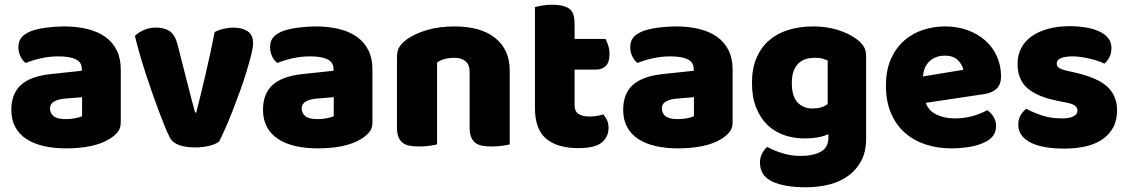

<svg xmlns="http://www.w3.org/2000/svg" viewBox="-20 -613 4786 814"><path d="M260 -108Q277 -108 297.5 -111.5Q318 -115 328 -121V-201L256 -195Q228 -193 210 -183Q192 -173 192 -153Q192 -133 207.5 -120.5Q223 -108 260 -108ZM252 -501Q306 -501 350.5 -490Q395 -479 426.5 -456.5Q458 -434 475 -399.5Q492 -365 492 -318V-94Q492 -68 477.5 -51.5Q463 -35 443 -23Q378 16 260 16Q207 16 164.5 6Q122 -4 91.5 -24Q61 -44 44.5 -75Q28 -106 28 -147Q28 -216 69 -253Q110 -290 196 -299L327 -313V-320Q327 -349 301.5 -361.5Q276 -374 228 -374Q190 -374 154 -366Q118 -358 89 -346Q76 -355 67 -373.5Q58 -392 58 -412Q58 -438 70.5 -453.5Q83 -469 109 -480Q138 -491 177.5 -496Q217 -501 252 -501Z M909 -13Q895 -2 868 5Q841 12 807 12Q768 12 739.5 2Q711 -8 700 -30Q691 -47 678.5 -77.5Q666 -108 652 -145.5Q638 -183 623 -226Q608 -269 594.5 -311Q581 -353 570 -392Q559 -431 552 -461Q566 -475 589.5 -485.5Q613 -496 641 -496Q676 -496 698.5 -481.5Q721 -467 732 -427L771 -274Q782 -229 792 -192.5Q802 -156 807 -136H812Q831 -210 852 -300Q873 -390 890 -477Q907 -486 928.5 -491Q950 -496 970 -496Q1005 -496 1029 -481Q1053 -466 1053 -429Q1053 -413 1045.5 -382.5Q1038 -352 1026.5 -313.5Q1015 -275 999.5 -232Q984 -189 968 -148Q952 -107 936.5 -71.5Q921 -36 909 -13Z M1327 -108Q1344 -108 1364.5 -111.5Q1385 -115 1395 -121V-201L1323 -195Q1295 -193 1277 -183Q1259 -173 1259 -153Q1259 -133 1274.5 -120.5Q1290 -108 1327 -108ZM1319 -501Q1373 -501 1417.5 -490Q1462 -479 1493.5 -456.5Q1525 -434 1542 -399.5Q1559 -365 1559 -318V-94Q1559 -68 1544.5 -51.5Q1530 -35 1510 -23Q1445 16 1327 16Q1274 16 1231.5 6Q1189 -4 1158.5 -24Q1128 -44 1111.5 -75Q1095 -106 1095 -147Q1095 -216 1136 -253Q1177 -290 1263 -299L1394 -313V-320Q1394 -349 1368.5 -361.5Q1343 -374 1295 -374Q1257 -374 1221 -366Q1185 -358 1156 -346Q1143 -355 1134 -373.5Q1125 -392 1125 -412Q1125 -438 1137.5 -453.5Q1150 -469 1176 -480Q1205 -491 1244.5 -496Q1284 -501 1319 -501Z M1971 -308Q1971 -339 1953.5 -353.5Q1936 -368 1906 -368Q1886 -368 1866.5 -363Q1847 -358 1833 -348V-1Q1823 2 1801.5 5Q1780 8 1757 8Q1735 8 1717.5 5Q1700 2 1688 -7Q1676 -16 1669.5 -31.5Q1663 -47 1663 -72V-372Q1663 -399 1674.5 -416Q1686 -433 1706 -447Q1740 -471 1791.5 -486Q1843 -501 1906 -501Q2019 -501 2080 -451.5Q2141 -402 2141 -314V-1Q2131 2 2109.5 5Q2088 8 2065 8Q2043 8 2025.5 5Q2008 2 1996 -7Q1984 -16 1977.5 -31.5Q1971 -47 1971 -72Z M2416 -167Q2416 -141 2432.5 -130Q2449 -119 2479 -119Q2494 -119 2510 -121.5Q2526 -124 2538 -128Q2547 -117 2553.5 -103.5Q2560 -90 2560 -71Q2560 -33 2531.5 -9Q2503 15 2431 15Q2343 15 2295.5 -25Q2248 -65 2248 -155V-583Q2259 -586 2279.5 -589.5Q2300 -593 2323 -593Q2367 -593 2391.5 -577.5Q2416 -562 2416 -512V-448H2547Q2553 -437 2558.5 -420.5Q2564 -404 2564 -384Q2564 -349 2548.5 -333.5Q2533 -318 2507 -318H2416Z M2854 -108Q2871 -108 2891.5 -111.5Q2912 -115 2922 -121V-201L2850 -195Q2822 -193 2804 -183Q2786 -173 2786 -153Q2786 -133 2801.5 -120.5Q2817 -108 2854 -108ZM2846 -501Q2900 -501 2944.5 -490Q2989 -479 3020.5 -456.5Q3052 -434 3069 -399.5Q3086 -365 3086 -318V-94Q3086 -68 3071.5 -51.5Q3057 -35 3037 -23Q2972 16 2854 16Q2801 16 2758.5 6Q2716 -4 2685.5 -24Q2655 -44 2638.5 -75Q2622 -106 2622 -147Q2622 -216 2663 -253Q2704 -290 2790 -299L2921 -313V-320Q2921 -349 2895.5 -361.5Q2870 -374 2822 -374Q2784 -374 2748 -366Q2712 -358 2683 -346Q2670 -355 2661 -373.5Q2652 -392 2652 -412Q2652 -438 2664.5 -453.5Q2677 -469 2703 -480Q2732 -491 2771.5 -496Q2811 -501 2846 -501Z M3427 -501Q3484 -501 3530.5 -486.5Q3577 -472 3609 -449Q3629 -435 3640.5 -418Q3652 -401 3652 -374V-24Q3652 29 3632 67.5Q3612 106 3577.5 131.5Q3543 157 3496.5 169Q3450 181 3397 181Q3306 181 3254 156.5Q3202 132 3202 77Q3202 54 3211.5 36.5Q3221 19 3233 10Q3262 26 3298.5 37Q3335 48 3374 48Q3428 48 3460 30Q3492 12 3492 -28V-44Q3451 -26 3392 -26Q3347 -26 3306.5 -39.5Q3266 -53 3235.5 -81.5Q3205 -110 3186.5 -155Q3168 -200 3168 -262Q3168 -323 3187.5 -368Q3207 -413 3241.5 -442.5Q3276 -472 3323.5 -486.5Q3371 -501 3427 -501ZM3489 -356Q3482 -360 3468.5 -364Q3455 -368 3435 -368Q3386 -368 3361.5 -340.5Q3337 -313 3337 -262Q3337 -204 3361.5 -178.5Q3386 -153 3424 -153Q3465 -153 3489 -172Z M4014 16Q3955 16 3904.5 -0.5Q3854 -17 3816.5 -50Q3779 -83 3757.5 -133Q3736 -183 3736 -250Q3736 -316 3757.5 -363.5Q3779 -411 3814 -441.5Q3849 -472 3894 -486.5Q3939 -501 3986 -501Q4039 -501 4082.5 -485Q4126 -469 4157.5 -441Q4189 -413 4206.5 -374Q4224 -335 4224 -289Q4224 -255 4205 -237Q4186 -219 4152 -214L3905 -177Q3916 -144 3950 -127.5Q3984 -111 4028 -111Q4069 -111 4105.5 -121.5Q4142 -132 4165 -146Q4181 -136 4192 -118Q4203 -100 4203 -80Q4203 -35 4161 -13Q4129 4 4089 10Q4049 16 4014 16ZM3986 -377Q3962 -377 3944.5 -369Q3927 -361 3916 -348.5Q3905 -336 3899.5 -320.5Q3894 -305 3893 -289L4064 -317Q4061 -337 4042 -357Q4023 -377 3986 -377Z M4716 -145Q4716 -69 4659 -26Q4602 17 4491 17Q4449 17 4413 11Q4377 5 4351.5 -7.5Q4326 -20 4311.5 -39Q4297 -58 4297 -84Q4297 -108 4307 -124.5Q4317 -141 4331 -152Q4360 -136 4397.5 -123.5Q4435 -111 4484 -111Q4515 -111 4531.5 -120Q4548 -129 4548 -144Q4548 -158 4536 -166Q4524 -174 4496 -179L4466 -185Q4379 -202 4336.5 -238.5Q4294 -275 4294 -343Q4294 -380 4310 -410Q4326 -440 4355 -460Q4384 -480 4424.5 -491Q4465 -502 4514 -502Q4551 -502 4583.5 -496.5Q4616 -491 4640 -480Q4664 -469 4678 -451.5Q4692 -434 4692 -410Q4692 -387 4683.5 -370.5Q4675 -354 4662 -343Q4654 -348 4638 -353.5Q4622 -359 4603 -363.5Q4584 -368 4564.5 -371Q4545 -374 4529 -374Q4496 -374 4478 -366.5Q4460 -359 4460 -343Q4460 -332 4470 -325Q4480 -318 4508 -312L4539 -305Q4635 -283 4675.5 -244.5Q4716 -206 4716 -145Z"/></svg>

Font: BALOOCHETTANREGULAR
Style: Book
Weight: 400
Designer: Maithili Shingre and Ek Type
Foundry: Ek Type
Version: Version 1.100;PS 1.000;hotconv 1.0.88;makeotf.lib2.5.647800;